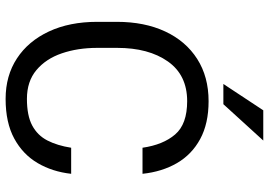

<svg xmlns="http://www.w3.org/2000/svg" viewBox="-158 -799 967 691"><g transform="rotate(90 325.5 -453.5)"><path d="M511.7 -226.1H605.5Q598.1 -158.7 566.9 -105.5Q535.6 -52.2 478.5 -21.2Q421.4 9.8 335.9 9.8Q252.4 9.8 190.2 -31Q127.9 -71.8 93.3 -146Q58.6 -220.2 58.6 -319.8V-390.6Q58.6 -490.2 93.3 -564.5Q127.9 -638.7 192.1 -679.7Q256.3 -720.7 344.2 -720.7Q424.8 -720.7 480.5 -690.4Q536.1 -660.2 567.1 -606.7Q598.1 -553.2 605.5 -482.9H511.7Q501 -557.1 463.9 -600.3Q426.8 -643.6 344.2 -643.6Q250 -643.6 201.2 -574.2Q152.3 -504.9 152.3 -391.6V-319.8Q152.3 -250 171.9 -192.6Q191.4 -135.3 232.2 -101.1Q272.9 -66.9 335.9 -66.9Q396 -66.9 431.6 -85.9Q467.3 -105 485.6 -140.6Q503.9 -176.3 511.7 -226.1ZM282.2 -773.9 377 -917.5H485.8L355 -773.9Z"/></g></svg>

Font: Vazirmatn RD FD
Style: Regular
Weight: 400
Designer: Saber Rastikerdar
Foundry: Saber Rastikerdar
Version: Version 33.003